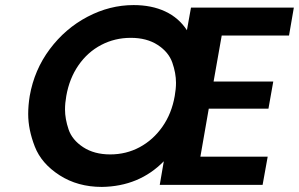

<svg xmlns="http://www.w3.org/2000/svg" viewBox="-20 -728 1177 756"><path d="M821 -407H1056L1037 -300H802L769 -111H1034L1014 0H609L625 -93Q528 6 381 8Q286 8 214.5 -38Q143 -84 117 -151Q91 -218 91 -279Q91 -313 97 -350Q115 -453 176 -534.5Q237 -616 324.5 -662Q412 -708 506 -708Q577 -708 630.5 -683Q684 -658 716 -609L732 -698H1137L1118 -588H853ZM241 -350Q236 -322 236 -297Q236 -260 250 -218.5Q264 -177 307.5 -148.5Q351 -120 414 -120Q477 -120 530 -148.5Q583 -177 619.5 -229Q656 -281 668 -350Q673 -378 673 -402Q673 -440 658.5 -481.5Q644 -523 601 -551Q558 -579 495 -579Q432 -579 378.5 -551Q325 -523 289 -471Q253 -419 241 -350Z"/></svg>

Font: Fz Poppins SemBd
Style: Italic
Weight: 600
Italic angle: -10°
Designer: Ninad Kale (Devanagari), Jonny Pinhorn (Latin)
Foundry: Indian Type Foundry
Version: Vit hóa bi Vntype.Com & FontZin.Com